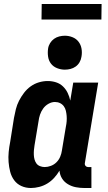

<svg xmlns="http://www.w3.org/2000/svg" viewBox="-20 -934 540 962"><path d="M135 8Q109 8 87 -2Q65 -12 51 -31Q37 -50 31 -73.5Q25 -97 23 -122Q21 -147 23.5 -172.5Q26 -198 31 -223L50 -343Q54 -365 59.5 -387Q65 -409 75.5 -429.5Q86 -450 100.5 -469Q115 -488 134 -501.5Q153 -515 175 -521.5Q197 -528 219 -528Q241 -528 261 -521.5Q281 -515 295.5 -501Q310 -487 319 -468.5Q328 -450 332 -430L347 -520H472L405 -116Q404 -108 409 -102.5Q414 -97 421 -97H438V8H403Q381 8 360 4Q339 0 320.5 -11Q302 -22 291 -39.5Q280 -57 278 -79Q267 -60 251.5 -43Q236 -26 217 -14.5Q198 -3 176.5 2.5Q155 8 135 8ZM204 -97Q219 -97 235 -103Q251 -109 263 -121Q275 -133 281.5 -148.5Q288 -164 290 -179L310 -299Q313 -313 314 -326.5Q315 -340 314 -353Q313 -366 310 -379Q307 -392 299.5 -402Q292 -412 280.5 -417.5Q269 -423 255 -423Q239 -423 223 -414Q207 -405 196.5 -390.5Q186 -376 180.5 -359.5Q175 -343 173 -326L153 -206Q151 -194 150 -182Q149 -170 149.5 -158Q150 -146 153 -135Q156 -124 162.5 -115Q169 -106 180.5 -101.5Q192 -97 204 -97ZM305 -585Q285 -585 266 -592.5Q247 -600 235.5 -615Q224 -630 221 -650Q218 -670 221 -691Q223 -705 231 -718Q239 -731 251 -739.5Q263 -748 277 -751.5Q291 -755 305 -755Q325 -755 343.5 -747.5Q362 -740 373.5 -725Q385 -710 388.5 -690Q392 -670 388 -649Q386 -635 378.5 -622Q371 -609 359 -600.5Q347 -592 333 -588.5Q319 -585 305 -585ZM188 -836 189 -914H489L488 -836Z"/></svg>

Font: Iosevka Curly Extrabold
Style: Italic
Weight: 800
Italic angle: -9°
Monospace: yes
Designer: Belleve Invis
Foundry: Belleve Invis
Version: Version 22.1.2; ttfautohint (v1.8.4)